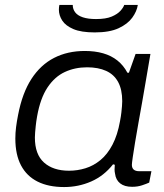

<svg xmlns="http://www.w3.org/2000/svg" viewBox="-20 -744 663 776"><path d="M239 12Q176 12 132 -10Q88 -32 65 -75.5Q42 -119 42 -184Q42 -207 45 -230.5Q48 -254 53 -279Q70 -368 107 -425Q144 -482 198.5 -510Q253 -538 323 -538Q364 -538 397 -528.5Q430 -519 454.5 -499.5Q479 -480 495 -450H501L528 -526H588L568 -409Q562 -373 554.5 -331Q547 -289 539.5 -247Q532 -205 526 -169Q520 -133 516.5 -108.5Q513 -84 513 -78Q513 -65 520.5 -58.5Q528 -52 543 -52H592L583 -6Q572 -1 554 5Q536 11 514 11Q483 11 465.5 -3Q448 -17 445 -42Q443 -50 443 -59Q443 -68 444 -78L437 -80Q400 -33 348.5 -10.5Q297 12 239 12ZM259 -54Q293 -54 325.5 -64Q358 -74 386 -97Q414 -120 434.5 -159Q455 -198 465 -254Q469 -275 470.5 -289Q472 -303 473 -314.5Q474 -326 474 -335Q474 -382 457.5 -412.5Q441 -443 409 -457.5Q377 -472 332 -472Q283 -472 242 -453Q201 -434 172 -390.5Q143 -347 130 -274Q126 -251 124.5 -235.5Q123 -220 122 -209Q121 -198 121 -188Q121 -120 158 -87Q195 -54 259 -54ZM363 -613Q308 -613 276.5 -626.5Q245 -640 231.5 -661Q218 -682 218 -705Q218 -710 218.5 -715Q219 -720 220 -724H274Q274 -707 284 -694Q294 -681 315 -674Q336 -667 368 -667Q408 -667 431.5 -677Q455 -687 467 -700.5Q479 -714 482 -724H537Q533 -698 514.5 -672.5Q496 -647 459.5 -630Q423 -613 363 -613Z"/></svg>

Font: Archivo SemiExpanded Light
Style: Italic
Weight: 300
Width: 6
Italic angle: -10°
Designer: Hector Gatti
Foundry: Omnibus-Type
Version: Version 2.001